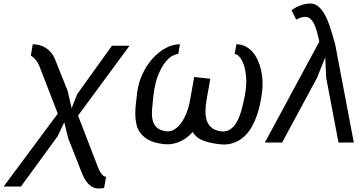

<svg xmlns="http://www.w3.org/2000/svg" viewBox="-38 -810 2058 1091"><path d="M349.5 -24.5 327 -115 289 -35 81 250H-17.5L290.5 -164.5L185.5 -434.5Q179 -450.5 170.8 -462Q162.5 -473.5 155 -480.5Q146 -489 137 -493.5L148 -558.5Q166.5 -558.5 185.5 -553.8Q204.5 -549 221.2 -538.5Q238 -528 252.2 -511Q266.5 -494 276 -470L346.5 -293L369 -195L400.5 -275L598 -550H698L405.5 -153L516.5 134.5Q526.5 161 535.2 173.2Q544 185.5 551 190Q558.5 195.5 565 193.5L553.5 258.5Q537.5 261 521.2 261Q505 261 488.5 253Q472 245 456.2 225.8Q440.5 206.5 426 170Z M1157 -362.5 1135.5 -241Q1129.5 -205.5 1129.5 -175.2Q1129.5 -145 1138 -122.2Q1146.5 -99.5 1164.5 -84.5Q1182.5 -69.5 1212.5 -64.5Q1245 -59 1268 -73.5Q1291 -88 1307 -116.2Q1323 -144.5 1333.8 -183.2Q1344.5 -222 1353 -265Q1364 -323.5 1360.8 -368Q1357.5 -412.5 1347 -442.5Q1336.5 -472.5 1321.8 -488Q1307 -503.5 1295.5 -503.5L1305 -558.5Q1332.5 -558.5 1355.2 -547.2Q1378 -536 1395.8 -516.2Q1413.5 -496.5 1426 -469.8Q1438.5 -443 1445.5 -412.2Q1452.5 -381.5 1453.8 -347.5Q1455 -313.5 1450.5 -280Q1447 -255 1440.2 -221.8Q1433.5 -188.5 1421.8 -154.2Q1410 -120 1391.8 -87.8Q1373.5 -55.5 1346.8 -31.8Q1320 -8 1283.8 3.8Q1247.5 15.5 1200 8.5Q1142.5 0.5 1108.2 -14.8Q1074 -30 1057 -60Q1043.5 -45 1026.5 -31.2Q1009.5 -17.5 988.8 -7.5Q968 2.5 943.5 7.2Q919 12 890.5 8.5Q841.5 3 810.5 -13Q779.5 -29 761.8 -51.8Q744 -74.5 737.5 -102.5Q731 -130.5 730.8 -160.8Q730.5 -191 734.2 -221.5Q738 -252 741 -280Q747.5 -337 770.8 -387.5Q794 -438 827.8 -476Q861.5 -514 902.2 -536.2Q943 -558.5 984.5 -558.5L975 -503.5Q963.5 -503.5 943 -493.2Q922.5 -483 901 -456.2Q879.5 -429.5 860.8 -383.2Q842 -337 833.5 -265Q828.5 -221.5 826 -186.8Q823.5 -152 829.5 -126.8Q835.5 -101.5 852.5 -85.8Q869.5 -70 903 -64.5Q929 -60 951.8 -73.8Q974.5 -87.5 992.5 -112.8Q1010.5 -138 1023.2 -171.8Q1036 -205.5 1042 -241L1065.5 -372.5Z M1810 -484 1763.5 -368 1565 0H1467L1776.5 -573.5Q1770.5 -602.5 1763.2 -629Q1756 -655.5 1746.2 -675Q1736.5 -694.5 1722.8 -705.2Q1709 -716 1690.5 -714Q1678.5 -713 1666.8 -708.5Q1655 -704 1645.5 -698L1618.5 -751.5Q1642.5 -769.5 1668.5 -779Q1694.5 -788.5 1720 -790Q1748.5 -791.5 1770 -774Q1791.5 -756.5 1808.5 -725Q1825.5 -693.5 1839.2 -650.5Q1853 -607.5 1866.5 -558.5L1972.5 0H1885.5L1815.5 -368Z"/></svg>

Font: B612
Style: Italic
Weight: 400
Italic angle: -10°
Designer: Nicolas Chauveau, Thomas Paillot, Jonathan Favre-Lamarine, Jean-Luc Vinot
Foundry: AIRBUS
Version: Version 1.008